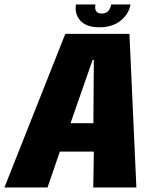

<svg xmlns="http://www.w3.org/2000/svg" viewBox="-50 -824 691 844"><path d="M-30.5 0 237 -675H519L549.5 0H360L362.5 -157.5H213L159 0ZM260 -282.5H360.5L362.5 -560.5H357ZM386.5 -704Q330 -704 303.5 -733Q277 -762 284 -804.5H369.5Q362.5 -764.5 397 -764.5Q432 -764.5 438.5 -804.5H523.5Q516.5 -762 480 -733Q443.5 -704 386.5 -704Z"/></svg>

Font: Anybody ExtraBold
Style: Italic
Weight: 800
Italic angle: -10°
Designer: Tyler Finck
Foundry: Etcetera Type Company
Version: Version 1.010; ttfautohint (v1.8.3) -l 8 -r 50 -G 200 -x 14 